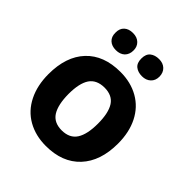

<svg xmlns="http://www.w3.org/2000/svg" viewBox="-207 -888 1033 1033"><g transform="rotate(45 309.5 -371.0)"><path d="M574.2 -273.9Q574.2 -140.6 503.9 -65.4Q433.6 9.8 308.1 9.8Q229.5 9.8 169.4 -24.4Q109.4 -58.6 77.1 -123.5Q44.9 -188 44.9 -273.9Q44.9 -407.7 114.7 -481.9Q184.6 -556.2 311 -556.2Q389.6 -556.2 449.7 -522Q509.8 -487.8 542 -423.8Q574.2 -359.9 574.2 -273.9ZM196.8 -274.4Q197.3 -193.4 223.6 -151.4Q250 -109.9 309.6 -109.9Q369.1 -110.4 395.5 -151.4Q421.9 -192.4 421.9 -273.4Q421.9 -354.5 395.5 -395.5Q369.1 -436 309.6 -436Q250 -435.5 223.1 -395.5Q196.8 -355.5 196.8 -274.4ZM409.2 -752Q439.5 -752 458 -734.4Q476.6 -716.8 477.1 -686.5Q477.1 -656.2 458 -638.7Q439 -621.1 408.7 -621.1Q377.9 -621.1 358.4 -636.7Q338.9 -652.3 338.9 -686.5Q338.9 -720.7 358.4 -736.3Q377.9 -752 409.2 -752ZM142.1 -686.5Q141.6 -717.8 160.2 -734.9Q178.7 -752 210.4 -752Q242.2 -752 260.7 -733.9Q279.3 -715.8 278.8 -686.5Q278.8 -657.2 260.3 -638.7Q241.2 -621.1 210 -621.1Q178.7 -621.1 160.2 -638.2Q141.6 -655.3 142.1 -686.5Z"/></g></svg>

Font: OpenSans-Bold
Style: Bold
Weight: 700
Foundry: Ascender Corporation
Version: Version 1.10